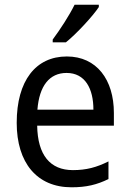

<svg xmlns="http://www.w3.org/2000/svg" viewBox="-20 -786 550 816"><path d="M400 -756V-766H297C275 -721 236 -661 204 -618V-606H260C305 -642 375 -718 400 -756ZM264 -546C132 -546 51 -443 51 -264C51 -94 137 10 284 10C347 10 392 -1 441 -25V-100C391 -75 347 -63 290 -63C193 -63 140 -127 138 -252H464V-306C464 -447 391 -546 264 -546ZM263 -476C342 -476 377 -409 377 -320H139C147 -421 190 -476 263 -476Z"/></svg>

Font: Noto Sans Bengali UI SemiCondensed
Style: Regular
Weight: 400
Width: 4
Designer: Jelle Bosma - Monotype Design Team
Foundry: Monotype Imaging Inc.
Version: Version 2.003